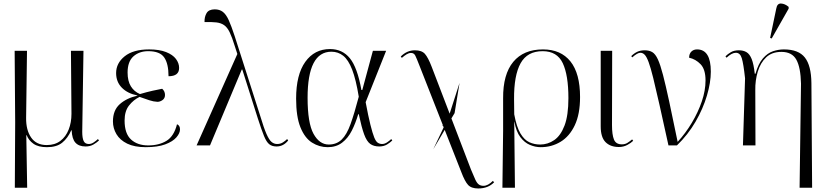

<svg xmlns="http://www.w3.org/2000/svg" viewBox="-20 -824 4690 1088"><path d="M64 240 66 -131 63 -536H133L128 -157Q127 -87 156.5 -44.5Q186 -2 245 -2Q291 -2 322 -25.5Q353 -49 369 -89.5Q385 -130 385 -179L382 -536H453L446 -77Q446 -42 454 -25Q462 -8 483 -8Q497 -8 510 -16.5Q523 -25 535 -36L541 -28Q527 -15 508.5 -4.5Q490 6 465 6Q427 6 407.5 -15.5Q388 -37 386 -86H384Q364 -41 332.5 -15.5Q301 10 246 10Q197 10 169.5 -9.5Q142 -29 131 -58H129L134 240Z M806 10Q742 10 701 -10Q660 -30 640 -63.5Q620 -97 620 -136Q620 -199 658.5 -233.5Q697 -268 759 -282V-283Q703 -294 670.5 -327Q638 -360 638 -410Q638 -466 686.5 -505Q735 -544 825 -544Q883 -544 921 -529Q959 -514 977 -490Q995 -466 995 -439Q995 -392 935 -392Q935 -463 910.5 -498.5Q886 -534 820 -534Q769 -534 736 -504.5Q703 -475 703 -413Q703 -365 721.5 -335Q740 -305 773 -291Q814 -303 845.5 -310Q877 -317 899 -321Q915 -307 915 -286Q915 -267 901 -257Q887 -247 872 -247Q850 -248 826 -256Q802 -264 771 -275Q736 -258 711 -226Q686 -194 686 -141Q686 -67 722.5 -33.5Q759 0 820 0Q881 0 923.5 -26Q966 -52 983 -120Q1000 -113 1000 -91Q1000 -69 979.5 -45.5Q959 -22 916.5 -6Q874 10 806 10Z M1094 0 1325 -518 1310 -564Q1295 -613 1281.5 -641Q1268 -669 1250 -681.5Q1232 -694 1206 -697Q1180 -700 1139 -699Q1138 -728 1150.5 -749.5Q1163 -771 1197 -771Q1224 -771 1242.5 -757Q1261 -743 1276 -710Q1291 -677 1310 -619L1455 -166Q1475 -99 1490 -65Q1505 -31 1519 -19.5Q1533 -8 1550 -8Q1569 -8 1583 -17Q1597 -26 1607 -36L1613 -28Q1586 6 1547 6Q1522 6 1506 -6.5Q1490 -19 1476 -53.5Q1462 -88 1441 -153L1353 -430H1350L1170 0Z M1837 10Q1789 10 1748 -16Q1707 -42 1682.5 -102.5Q1658 -163 1658 -265Q1658 -401 1710 -473.5Q1762 -546 1850 -546Q1920 -546 1962.5 -494Q2005 -442 2028 -314H2033L2093 -536H2168L2052 -245Q2067 -165 2079 -117Q2091 -69 2100.5 -45.5Q2110 -22 2121 -15Q2132 -8 2145 -8Q2160 -8 2174.5 -18Q2189 -28 2197 -36L2203 -28Q2192 -17 2173.5 -5.5Q2155 6 2129 6Q2098 6 2078 -8.5Q2058 -23 2043.5 -62.5Q2029 -102 2013 -177H2010Q1995 -126 1973.5 -83.5Q1952 -41 1918.5 -15.5Q1885 10 1837 10ZM1843 -5Q1887 -5 1916 -33Q1945 -61 1966.5 -121Q1988 -181 2013 -276Q1997 -374 1975.5 -429.5Q1954 -485 1925 -508Q1896 -531 1858 -531Q1723 -531 1723 -270Q1723 -127 1756.5 -66Q1790 -5 1843 -5Z M2435 22 2494 -102 2490 -113H2484L2489 -116L2357 -452Q2341 -493 2333.5 -508.5Q2326 -524 2309 -524Q2297 -524 2284.5 -516.5Q2272 -509 2257 -496L2251 -504Q2286 -539 2331 -539Q2370 -539 2388 -518.5Q2406 -498 2426 -446L2528 -180L2584 -354L2556 -183L2538 -153L2649 137Q2664 174 2673.5 194Q2683 214 2693.5 221.5Q2704 229 2720 229Q2745 229 2773 201L2780 209Q2746 244 2690 244Q2651 244 2632.5 224Q2614 204 2594 151L2500 -88Z M2827 240 2831 -83V-267Q2830 -403 2888.5 -473.5Q2947 -544 3057 -544Q3158 -544 3212.5 -476Q3267 -408 3267 -274Q3267 -177 3237 -114Q3207 -51 3156.5 -20.5Q3106 10 3044 10Q3013 10 2982.5 -3Q2952 -16 2928.5 -47Q2905 -78 2895 -134H2894L2898 240ZM3041 -5Q3084 -5 3120.5 -30Q3157 -55 3179 -112.5Q3201 -170 3201 -268Q3201 -398 3169 -466Q3137 -534 3055 -534Q2968 -534 2930 -465.5Q2892 -397 2893 -262L2894 -176Q2907 -105 2929 -68Q2951 -31 2979.5 -18Q3008 -5 3041 -5Z M3487 9Q3439 9 3411.5 -18.5Q3384 -46 3384 -108V-536H3449L3448 -115Q3448 -61 3459 -33.5Q3470 -6 3504 -6Q3522 -6 3535.5 -14.5Q3549 -23 3562 -34L3568 -26Q3556 -14 3534.5 -2.5Q3513 9 3487 9Z M3768 0Q3738 -137 3717 -230.5Q3696 -324 3681.5 -382.5Q3667 -441 3655.5 -472Q3644 -503 3633 -514Q3622 -525 3609 -525Q3592 -525 3563 -499L3557 -506Q3573 -522 3591 -530.5Q3609 -539 3633 -539Q3659 -539 3676.5 -528.5Q3694 -518 3708 -487.5Q3722 -457 3737 -399.5Q3752 -342 3772 -249.5Q3792 -157 3820 -20Q3865 -69 3900.5 -128.5Q3936 -188 3957 -249.5Q3978 -311 3978 -368Q3978 -431 3950 -460Q3922 -489 3885 -497Q3885 -519 3897.5 -531.5Q3910 -544 3930 -544Q4008 -544 4008 -418Q4008 -357 3986 -282.5Q3964 -208 3921.5 -134.5Q3879 -61 3816 0Z M4511 240 4519 -350Q4517 -442 4492.5 -486Q4468 -530 4408 -530Q4354 -530 4321.5 -499Q4289 -468 4274 -418Q4259 -368 4260 -313L4261 0H4190L4202 -380Q4193 -463 4183.5 -494Q4174 -525 4150 -525Q4127 -525 4097 -497L4091 -505Q4104 -518 4122 -528.5Q4140 -539 4167 -539Q4192 -539 4210 -528.5Q4228 -518 4239.5 -489.5Q4251 -461 4257 -406H4261Q4277 -463 4303 -493Q4329 -523 4360 -533.5Q4391 -544 4422 -544Q4505 -544 4541 -498Q4577 -452 4578 -353L4582 240ZM4353 -606 4344 -609 4379 -776Q4384 -805 4406 -804Q4428 -803 4449 -785V-775Z"/></svg>

Font: Noto Serif Display Light
Style: Regular
Weight: 300
Designer: Monotype Design Team
Foundry: Monotype Imaging Inc.
Version: Version 2.009